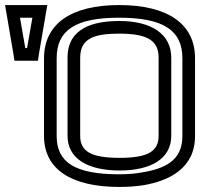

<svg xmlns="http://www.w3.org/2000/svg" viewBox="-58 -704 795 759"><path d="M713 -474C713 -611 603 -684 413 -684C223 -684 116 -610 116 -473V-166C116 -35 224 35 413 35C447 35 480 33 510 28C609 11 713 -38 713 -166V-474ZM663 -474V-166C663 -69 594 -37 501 -22C474 -17 445 -15 413 -15C239 -15 166 -62 166 -166V-473C166 -584 239 -634 413 -634C588 -634 663 -584 663 -474ZM414 -571C526 -571 569 -543 569 -476V-167C569 -106 527 -80 415 -80C301 -80 259 -106 259 -167V-476C259 -555 319 -571 414 -571ZM414 -621C312 -621 209 -594 209 -476V-167C209 -78 287 -30 415 -30C541 -30 619 -78 619 -167V-476C619 -569 541 -621 414 -621ZM95 -485 124 -655 129 -684H100H-9H-38L-33 -655L-4 -485L-1 -464H21H71H92L95 -485ZM49 -514H42L21 -634H70L49 -514Z"/></svg>

Font: Gamestation DisplayOutline
Style: Regular
Weight: 400
Designer: Jonas Hecksher
Foundry: Jonas Hecksher, Playtypeª, e-types AS
Version: Version 1.003